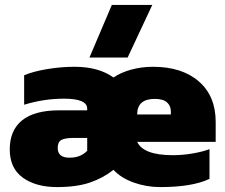

<svg xmlns="http://www.w3.org/2000/svg" viewBox="-20 -758 925 788"><path d="M347.2 -522 439 -737.8H605L503.9 -522ZM213.9 9.8Q127.4 9.8 73.7 -28.8Q20 -67.4 20 -145Q20 -223.1 70.8 -264.2Q121.6 -305.2 223.1 -305.2H337.9V-312Q337.9 -353 243.2 -353Q159.2 -353 79.1 -328.1V-449.2Q116.2 -464.8 173.3 -474.4Q230.5 -483.9 286.1 -483.9Q384.8 -483.9 445.8 -439.9Q475.6 -460.4 518.3 -472.2Q561 -483.9 607.9 -483.9Q727.1 -483.9 796.1 -423.8Q865.2 -363.8 865.2 -257.8V-175.8H543Q568.8 -121.1 689 -121.1Q730.5 -121.1 772 -128.4Q813.5 -135.7 839.8 -146V-23.9Q769.5 9.8 637.2 9.8Q580.6 9.8 528.3 -9Q476.1 -27.8 445.8 -61Q403.3 -27.3 349.1 -8.8Q294.9 9.8 213.9 9.8ZM543 -288.1H681.2V-300.8Q681.2 -323.7 665.3 -337.9Q649.4 -352.1 615.2 -352.1Q543 -352.1 543 -288.1ZM265.1 -110.8Q311 -110.8 337.9 -139.2V-191.9H282.2Q247.1 -191.9 231.9 -183.6Q216.8 -175.3 216.8 -150.9Q216.8 -110.8 265.1 -110.8Z"/></svg>

Font: Kanit ExtraBold
Style: Regular
Weight: 800
Designer: Katatrad Team
Foundry: CadsonDemak
Version: Version 1.000;PS 001.000;hotconv 1.0.88;makeotf.lib2.5.64775